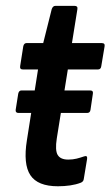

<svg xmlns="http://www.w3.org/2000/svg" viewBox="-20 -642 385 670"><path d="M45 -247.8Q33.3 -247.8 34.7 -258.8L43.6 -315.1Q46 -326.4 55 -326.4H101.8H204.3H294.4Q306.1 -326.4 304.1 -315.1L295.8 -258.8Q294.4 -247.8 283.8 -247.8ZM182.2 8Q111.5 8 86 -30.7Q60.4 -69.3 74 -153.4L112.7 -399.6H59.9Q48.5 -399.6 50.3 -411L61.2 -480.4Q63.6 -491.7 72.8 -491.7H130.8L160.6 -610.6Q164.8 -621.5 173 -621.5H240.5Q251.9 -621.5 250.1 -610.2L231.1 -491.7H334.9Q347.3 -491.7 344.9 -479.8L333.4 -411Q332 -399.6 321.8 -399.6H216.7L178.2 -159.2Q171.6 -117.1 181.4 -101.1Q191.2 -85.1 218.1 -85.1Q233.9 -85.1 247.2 -88.4Q260.5 -91.7 273.5 -96.3Q285.9 -100.7 283.9 -87.3L272.3 -17.2Q271.3 -8.2 261.9 -4.4Q245.4 2 225 5Q204.6 8 182.2 8Z"/></svg>

Font: Sofia Sans Condensed
Style: Italic
Weight: 400
Italic angle: -9°
Designer: Botio Nikoltchev, Ani Petrova
Foundry: lettersoup
Version: Version 4.101